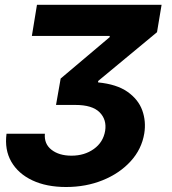

<svg xmlns="http://www.w3.org/2000/svg" viewBox="-20 -565 696 777"><path d="M6.4 -23.8H161.6Q158 17.4 188.6 41.2Q219.1 65 269.2 65Q322.1 65 359.9 37.8Q397.7 10.7 405.5 -35.5Q412.6 -81 383 -110.6Q353.3 -140.3 285.5 -140.3H206.7L225.5 -247.2L424 -414.8V-419.7H109L129.6 -545.5H633.9L615.4 -434.7L377.1 -237.2V-231.5Q452.4 -224.1 496.1 -193.4Q539.8 -162.6 555.8 -118.3Q571.7 -73.9 563.9 -25.2Q553.3 39.1 508.5 87.9Q463.8 136.7 396 164.2Q328.1 191.8 247.5 191.8Q168 191.8 110.8 164.8Q53.6 137.8 25.7 89.3Q-2.1 40.8 6.4 -23.8Z"/></svg>

Font: Inter UI
Style: Bold Italic
Weight: 700
Italic angle: 9.39999°
Designer: Rasmus Andersson
Foundry: rsms
Version: 3.2;8d6f07862